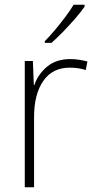

<svg xmlns="http://www.w3.org/2000/svg" viewBox="-20 -786 402 806"><path d="M275 -538Q295 -538 313 -535Q331 -532 347 -528L340 -492Q309 -502 273 -502Q200 -502 161.5 -446Q123 -390 123 -295V0H84V-530H118L122 -429H124Q140 -475 178 -506.5Q216 -538 275 -538ZM335 -766V-758Q320 -736 296.5 -709Q273 -682 246.5 -654.5Q220 -627 196 -606H168V-613Q188 -633 211 -660.5Q234 -688 255 -716Q276 -744 289 -766Z"/></svg>

Font: Noto Sans Disp ExtLt
Style: Regular
Weight: 200
Designer: Monotype Design Team
Foundry: Monotype Imaging Inc.
Version: Version 2.000;GOOG;noto-source:20170915:90ef993387c0